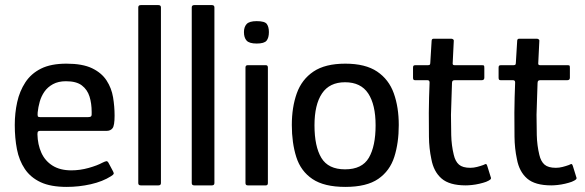

<svg xmlns="http://www.w3.org/2000/svg" viewBox="-20 -728 2296 754"><path d="M38 -237Q38 -284 47.5 -327Q57 -370 79.5 -404.5Q102 -439 141 -458.5Q180 -478 241 -478Q304 -478 341.5 -460Q379 -442 398.5 -412Q418 -382 424 -346Q430 -310 430 -274Q430 -235 422 -224.5Q414 -214 398 -214H137Q133 -214 130 -212Q127 -210 127 -201Q128 -160 142.5 -128Q157 -96 186.5 -77.5Q216 -59 260 -59Q294 -59 328 -68.5Q362 -78 382 -89Q392 -94 397.5 -95Q403 -96 408 -85L424 -55Q428 -48 426 -44.5Q424 -41 416 -36Q383 -15 336.5 -4.5Q290 6 242 6Q179 6 139.5 -12.5Q100 -31 77.5 -64.5Q55 -98 46.5 -142Q38 -186 38 -237ZM340 -288Q340 -322 331.5 -349Q323 -376 301.5 -392.5Q280 -409 239 -409Q209 -409 188 -397.5Q167 -386 154.5 -368Q142 -350 136 -328.5Q130 -307 128 -287Q127 -275 128.5 -271.5Q130 -268 138 -268H325Q334 -268 337.5 -271Q341 -274 340 -288Z M523 -9V-699Q523 -708 533 -708H602Q612 -708 612 -699V-9Q612 0 602 0H533Q523 0 523 -9Z M733 -9V-699Q733 -708 743 -708H812Q822 -708 822 -699V-9Q822 0 812 0H743Q733 0 733 -9Z M1036 -602Q1036 -580 1027 -568.5Q1018 -557 988 -557Q959 -557 948.5 -568.5Q938 -580 938 -602Q938 -622 948.5 -633.5Q959 -645 988 -645Q1020 -645 1028 -633.5Q1036 -622 1036 -602ZM1032 -9Q1032 0 1024 0H953Q944 0 944 -9V-463Q944 -472 953 -472H1024Q1032 -472 1032 -463Z M1336 6Q1253 6 1207 -25Q1161 -56 1143.5 -111.5Q1126 -167 1126 -237Q1126 -307 1145.5 -361.5Q1165 -416 1211 -447Q1257 -478 1336 -478Q1415 -478 1461 -447Q1507 -416 1526.5 -361.5Q1546 -307 1546 -237Q1546 -167 1528.5 -112Q1511 -57 1465.5 -25.5Q1420 6 1336 6ZM1335 -63Q1402 -63 1428.5 -108.5Q1455 -154 1455 -236Q1455 -317 1426 -361Q1397 -405 1335 -405Q1274 -405 1244.5 -361Q1215 -317 1215 -236Q1215 -153 1242 -108Q1269 -63 1335 -63Z M1809 0Q1745 0 1714 -27Q1683 -54 1674 -103Q1665 -145 1664.5 -191Q1664 -237 1664 -285Q1664 -317 1665 -345Q1666 -373 1667 -404Q1667 -413 1659 -413H1611Q1606 -413 1604 -415Q1602 -417 1602 -423V-462Q1602 -468 1604 -470Q1606 -472 1612 -472H1661Q1667 -472 1668.5 -475Q1670 -478 1670 -485L1675 -567Q1675 -576 1683 -576H1752Q1756 -576 1759.5 -573.5Q1763 -571 1762 -567L1758 -485Q1757 -477 1758.5 -474.5Q1760 -472 1765 -472H1872Q1879 -472 1880.5 -470.5Q1882 -469 1882 -461V-423Q1882 -418 1879.5 -415.5Q1877 -413 1871 -413H1765Q1760 -413 1757.5 -410.5Q1755 -408 1755 -401Q1754 -371 1753 -340Q1752 -309 1751 -277Q1751 -238 1752 -197.5Q1753 -157 1762 -120Q1768 -94 1782.5 -81.5Q1797 -69 1827 -69Q1840 -69 1853.5 -72.5Q1867 -76 1878 -80Q1887 -85 1889.5 -83.5Q1892 -82 1894 -75L1907 -33Q1910 -27 1905.5 -23Q1901 -19 1889 -14Q1878 -10 1863 -6.5Q1848 -3 1833.5 -1.5Q1819 0 1809 0Z M2145 0Q2081 0 2050 -27Q2019 -54 2010 -103Q2001 -145 2000.5 -191Q2000 -237 2000 -285Q2000 -317 2001 -345Q2002 -373 2003 -404Q2003 -413 1995 -413H1947Q1942 -413 1940 -415Q1938 -417 1938 -423V-462Q1938 -468 1940 -470Q1942 -472 1948 -472H1997Q2003 -472 2004.5 -475Q2006 -478 2006 -485L2011 -567Q2011 -576 2019 -576H2088Q2092 -576 2095.5 -573.5Q2099 -571 2098 -567L2094 -485Q2093 -477 2094.5 -474.5Q2096 -472 2101 -472H2208Q2215 -472 2216.5 -470.5Q2218 -469 2218 -461V-423Q2218 -418 2215.5 -415.5Q2213 -413 2207 -413H2101Q2096 -413 2093.5 -410.5Q2091 -408 2091 -401Q2090 -371 2089 -340Q2088 -309 2087 -277Q2087 -238 2088 -197.5Q2089 -157 2098 -120Q2104 -94 2118.5 -81.5Q2133 -69 2163 -69Q2176 -69 2189.5 -72.5Q2203 -76 2214 -80Q2223 -85 2225.5 -83.5Q2228 -82 2230 -75L2243 -33Q2246 -27 2241.5 -23Q2237 -19 2225 -14Q2214 -10 2199 -6.5Q2184 -3 2169.5 -1.5Q2155 0 2145 0Z"/></svg>

Font: Glory Thin Medium
Style: Regular
Weight: 500
Version: Version 1.011